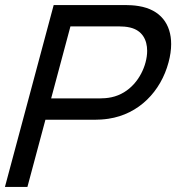

<svg xmlns="http://www.w3.org/2000/svg" viewBox="-46 -740 698 760"><path d="M-26.5 0H62.5L133.8 -266H329.3C342.8 -266 364.1 -267 383.4 -270C504.2 -288 590.5 -378.5 621.1 -493C628 -518.6 631.5 -543 631.5 -565.6C631.5 -644.3 589.6 -702 502.9 -716C485.2 -719 465 -720 451 -720H166.5ZM156.5 -350.5 232.8 -635.5H425.3C437.8 -635.5 455.1 -634.5 469.1 -631C517.4 -619.5 536.5 -581.9 536.5 -538.7C536.5 -523.9 534.2 -508.3 530.1 -493C514.1 -433 468.3 -370.5 395.2 -355C379.2 -351.5 361.5 -350.5 349 -350.5Z"/></svg>

Font: Manrope
Style: MediumItalic
Weight: 500
Italic angle: -15°
Designer: Mikhail Sharanda
Foundry: Mikhail Sharanda
Version: Version 4.502;hotconv 1.0.109;makeotfexe 2.5.65596